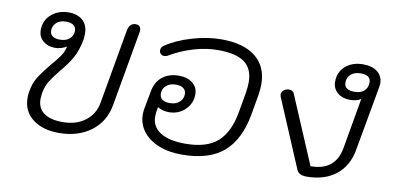

<svg xmlns="http://www.w3.org/2000/svg" viewBox="-61 -761 1940 947"><g transform="rotate(10 909.0 -287.0)"><path d="M89 -135Q89 -151 92 -167Q99 -210 119.5 -242Q140 -274 175 -316Q203 -348 217.5 -369.5Q232 -391 237 -417Q227 -410 211 -405Q195 -400 178 -400Q143 -400 119 -420.5Q95 -441 95 -475Q95 -523 130 -553.5Q165 -584 217 -584Q261 -584 287 -560.5Q313 -537 313 -495Q313 -474 311 -464Q300 -406 279 -369.5Q258 -333 223 -292Q193 -255 177.5 -230Q162 -205 155 -167Q153 -147 153 -140Q153 -93 186 -69.5Q219 -46 279 -46Q348 -46 393 -80.5Q438 -115 448 -173L514 -548Q522 -584 552 -584Q578 -584 578 -557Q578 -551 577 -548L511 -173Q496 -87 431 -38.5Q366 10 270 10Q189 10 139 -28.5Q89 -67 89 -135ZM262 -500Q262 -517 249 -527Q236 -537 212 -537Q180 -537 163 -520.5Q146 -504 146 -481Q146 -463 159 -453.5Q172 -444 196 -444Q226 -444 244 -459.5Q262 -475 262 -500Z M663 -152Q663 -166 665 -178L682 -269Q690 -318 723 -344.5Q756 -371 806 -371Q849 -371 875 -350Q901 -329 901 -294Q901 -248 868 -216.5Q835 -185 787 -185Q772 -185 755.5 -189.5Q739 -194 731 -201L726 -173Q725 -164 725 -152Q725 -101 769 -73.5Q813 -46 894 -46Q1001 -46 1055.5 -94.5Q1110 -143 1128 -247L1145 -344Q1150 -376 1150 -398Q1150 -466 1107.5 -497.5Q1065 -529 974 -529Q917 -529 856 -511.5Q795 -494 738 -461Q727 -454 716 -454Q706 -454 699 -461Q692 -468 692 -478Q692 -494 706 -503Q759 -539 835.5 -561.5Q912 -584 982 -584Q1093 -584 1153 -536Q1213 -488 1213 -399Q1213 -377 1208 -344L1191 -246Q1168 -116 1095 -53Q1022 10 885 10Q820 10 769.5 -10.5Q719 -31 691 -68Q663 -105 663 -152ZM850 -287Q850 -305 836.5 -315Q823 -325 799 -325Q769 -325 751 -309.5Q733 -294 733 -268Q733 -250 746 -240Q759 -230 783 -230Q813 -230 831.5 -245.5Q850 -261 850 -287Z M1461 -17 1318 -355Q1315 -364 1315 -367Q1315 -380 1326.5 -389Q1338 -398 1353 -398Q1373 -398 1379 -381L1522 -44Q1647 -44 1667 -162L1711 -414Q1701 -407 1686 -403.5Q1671 -400 1656 -400Q1618 -400 1593.5 -421Q1569 -442 1569 -476Q1569 -524 1603 -554Q1637 -584 1692 -584Q1737 -584 1763.5 -562.5Q1790 -541 1790 -505Q1790 -499 1788 -487L1730 -164Q1716 -81 1658.5 -35.5Q1601 10 1511 10Q1471 10 1461 -17ZM1737 -502Q1737 -538 1687 -538Q1657 -538 1638.5 -522.5Q1620 -507 1620 -480Q1620 -462 1633 -452.5Q1646 -443 1671 -443Q1702 -443 1719.5 -458.5Q1737 -474 1737 -502Z"/></g></svg>

Font: Kodchasan Light
Style: Italic
Weight: 300
Italic angle: -10°
Version: Version 1.000; ttfautohint (v1.6)